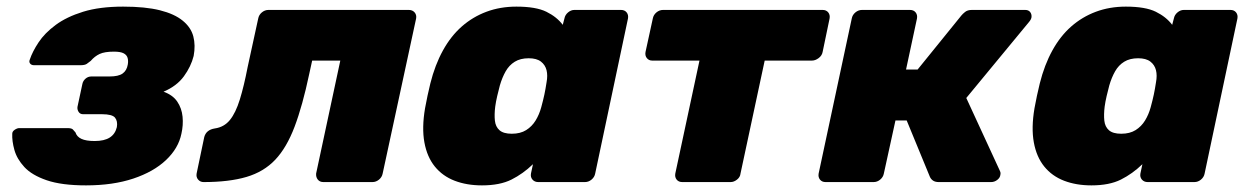

<svg xmlns="http://www.w3.org/2000/svg" viewBox="-20 -550 3768 580"><path d="M240 10Q166 10 121 -5.5Q76 -21 53.5 -45.5Q31 -70 23.5 -97Q16 -124 17 -146Q17 -153 24.5 -158Q32 -163 38 -163H184Q196 -163 200 -159Q204 -155 208 -150Q212 -137 226 -130.5Q240 -124 266 -124Q295 -124 311.5 -134.5Q328 -145 333 -166Q336 -184 327.5 -194.5Q319 -205 288 -205H231Q222 -205 217.5 -212Q213 -219 214 -227L229 -297Q231 -306 238.5 -312.5Q246 -319 256 -319H311Q338 -319 350.5 -328Q363 -337 366 -355Q368 -366 365.5 -375Q363 -384 353.5 -389Q344 -394 324 -394Q296 -394 281 -387Q266 -380 254 -366Q248 -361 242 -357Q236 -353 223 -353H83Q75 -353 71 -358Q67 -363 70 -370Q78 -394 96.5 -422Q115 -450 148 -474.5Q181 -499 231 -514.5Q281 -530 352 -530Q419 -530 463 -519Q507 -508 532 -487.5Q557 -467 564 -440Q571 -413 565 -381Q557 -349 535.5 -319.5Q514 -290 474 -273Q502 -263 515.5 -243Q529 -223 531.5 -197.5Q534 -172 528 -146Q519 -102 481.5 -66.5Q444 -31 382.5 -10.5Q321 10 240 10Z M595 0Q585 0 578.5 -7.5Q572 -15 574 -26L597 -136Q603 -158 629 -162Q657 -166 674.5 -187.5Q692 -209 704.5 -249.5Q717 -290 728 -347L760 -494Q762 -505 771 -512.5Q780 -520 791 -520H1215Q1226 -520 1232.5 -512.5Q1239 -505 1237 -494L1136 -26Q1134 -15 1125 -7.5Q1116 0 1105 0H957Q946 0 940 -7.5Q934 -15 935 -26L1008 -367H923L914 -326Q894 -231 870 -167.5Q846 -104 811.5 -67.5Q777 -31 724.5 -15.5Q672 0 595 0Z M1436 10Q1390 10 1353.5 -4Q1317 -18 1293.5 -47Q1270 -76 1262 -120Q1254 -164 1264 -223Q1268 -245 1271.5 -261Q1275 -277 1280 -298Q1294 -354 1318 -397.5Q1342 -441 1375 -470Q1408 -499 1449.5 -514.5Q1491 -530 1540 -530Q1599 -530 1630.5 -514.5Q1662 -499 1680 -475L1685 -494Q1687 -505 1696 -512.5Q1705 -520 1715 -520H1856Q1867 -520 1873 -512.5Q1879 -505 1877 -494L1778 -26Q1776 -15 1767 -7.5Q1758 0 1747 0H1606Q1595 0 1588.5 -7.5Q1582 -15 1584 -26L1590 -54Q1560 -25 1525 -7.5Q1490 10 1436 10ZM1526 -146Q1552 -146 1569.5 -157Q1587 -168 1598 -186Q1609 -204 1615 -226Q1621 -248 1624.5 -264.5Q1628 -281 1631 -301Q1635 -322 1631 -338Q1627 -354 1614 -364Q1601 -374 1577 -374Q1552 -374 1535 -363.5Q1518 -353 1507.5 -334.5Q1497 -316 1490 -292Q1486 -277 1482 -260Q1478 -243 1476 -228Q1473 -204 1475 -185.5Q1477 -167 1489 -156.5Q1501 -146 1526 -146Z M2041 0Q2030 0 2024 -7.5Q2018 -15 2020 -26L2093 -367H1950Q1940 -367 1934 -374.5Q1928 -382 1930 -393L1952 -494Q1954 -505 1963 -512.5Q1972 -520 1983 -520H2465Q2476 -520 2482 -512.5Q2488 -505 2486 -494L2465 -393Q2463 -382 2453 -374.5Q2443 -367 2433 -367H2290L2217 -26Q2216 -15 2206.5 -7.5Q2197 0 2187 0Z M2474 0Q2463 0 2457 -7.5Q2451 -15 2453 -26L2553 -494Q2555 -505 2564 -512.5Q2573 -520 2584 -520H2729Q2740 -520 2746 -512.5Q2752 -505 2750 -494L2717 -340H2752L2884 -503Q2888 -508 2895.5 -514Q2903 -520 2916 -520H3077Q3087 -520 3092 -513.5Q3097 -507 3096 -498Q3095 -491 3088 -483L2899 -254L3000 -35Q3001 -33 3002 -30Q3003 -27 3002 -22Q3001 -13 2992.5 -6.5Q2984 0 2974 0H2816Q2805 0 2798.5 -4.5Q2792 -9 2789 -16L2719 -186H2685L2650 -26Q2648 -15 2639 -7.5Q2630 0 2619 0Z M3277 10Q3231 10 3194.5 -4Q3158 -18 3134.5 -47Q3111 -76 3103 -120Q3095 -164 3105 -223Q3109 -245 3112.5 -261Q3116 -277 3121 -298Q3135 -354 3159 -397.5Q3183 -441 3216 -470Q3249 -499 3290.5 -514.5Q3332 -530 3381 -530Q3440 -530 3471.5 -514.5Q3503 -499 3521 -475L3526 -494Q3528 -505 3537 -512.5Q3546 -520 3556 -520H3697Q3708 -520 3714 -512.5Q3720 -505 3718 -494L3619 -26Q3617 -15 3608 -7.5Q3599 0 3588 0H3447Q3436 0 3429.5 -7.5Q3423 -15 3425 -26L3431 -54Q3401 -25 3366 -7.5Q3331 10 3277 10ZM3367 -146Q3393 -146 3410.5 -157Q3428 -168 3439 -186Q3450 -204 3456 -226Q3462 -248 3465.5 -264.5Q3469 -281 3472 -301Q3476 -322 3472 -338Q3468 -354 3455 -364Q3442 -374 3418 -374Q3393 -374 3376 -363.5Q3359 -353 3348.5 -334.5Q3338 -316 3331 -292Q3327 -277 3323 -260Q3319 -243 3317 -228Q3314 -204 3316 -185.5Q3318 -167 3330 -156.5Q3342 -146 3367 -146Z"/></svg>

Font: Rubik Light ExtraBold
Style: Italic
Weight: 800
Italic angle: -12°
Version: Version 2.104